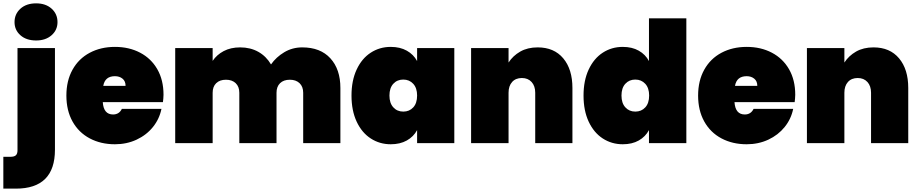

<svg xmlns="http://www.w3.org/2000/svg" viewBox="-54 -849 5454 1139"><path d="M-34.2 81.1H8.8Q30.8 81.1 40.3 72Q49.8 63 49.8 43V-564H272V39.1Q272 270 40 270H-34.2ZM32.2 -717.8Q32.2 -765.6 67.1 -797.4Q102.1 -829.1 160.2 -829.1Q217.3 -829.1 252.2 -797.6Q287.1 -766.1 287.1 -717.8Q287.1 -670.9 252 -639.9Q216.8 -608.9 160.2 -608.9Q102.1 -608.9 67.1 -639.9Q32.2 -670.9 32.2 -717.8Z M339.8 -282.2Q339.8 -370.1 376.2 -435.5Q412.6 -501 478.3 -535.9Q543.9 -570.8 627.9 -570.8Q711.9 -570.8 777.3 -536.4Q842.8 -502 879.4 -438Q916 -374 916 -287.1Q915.5 -264.2 912.6 -243.2H555.7Q560.5 -169.9 616.7 -169.9Q652.8 -169.9 668.9 -203.1H903.8Q891.6 -143.1 853.3 -95.5Q814.9 -47.9 756.3 -20.5Q697.8 6.8 627.9 6.8Q543.9 6.8 478.3 -28.1Q412.6 -63 376.2 -128.4Q339.8 -193.8 339.8 -282.2ZM558.6 -339.8H690.9Q690.9 -367.7 672.9 -382.3Q654.8 -397 627.9 -397Q568.8 -397 558.6 -339.8Z M985.4 0V-564H1207.5V-487.8Q1231.4 -523.9 1272.9 -545.9Q1314.5 -567.9 1370.6 -567.9Q1431.6 -567.9 1478.5 -541.5Q1525.4 -515.1 1553.7 -466.8Q1584.5 -510.7 1632.6 -539.3Q1680.7 -567.9 1738.8 -567.9Q1846.7 -567.9 1906 -502.9Q1965.3 -438 1965.3 -327.1V0H1744.6V-298.8Q1744.6 -335 1723.1 -355.5Q1701.7 -376 1665.5 -376Q1628.4 -376 1607.4 -355.5Q1586.4 -335 1586.4 -298.8V0H1365.7V-298.8Q1365.7 -335 1344.2 -355.5Q1322.8 -376 1286.6 -376Q1249.5 -376 1228.5 -355.5Q1207.5 -335 1207.5 -298.8V0Z M2031.2 -282.2Q2031.2 -371.1 2061.8 -436.5Q2092.3 -502 2145.3 -536.4Q2198.2 -570.8 2264.2 -570.8Q2319.3 -570.8 2359.4 -548.3Q2399.4 -525.9 2420.4 -486.8V-564H2641.1V0H2420.4V-77.1Q2399.4 -38.1 2359.4 -15.6Q2319.3 6.8 2264.2 6.8Q2198.2 6.8 2145.3 -27.6Q2092.3 -62 2061.8 -127.4Q2031.2 -192.9 2031.2 -282.2ZM2256.3 -282.2Q2256.3 -237.3 2279.3 -212.2Q2302.2 -187 2338.4 -187Q2374.5 -187 2397.5 -211.9Q2420.4 -236.8 2420.4 -282.2Q2420.4 -327.1 2397.2 -352.1Q2374 -377 2338.4 -377Q2302.2 -377 2279.3 -352.1Q2256.3 -327.1 2256.3 -282.2Z M2740.7 0V-564H2962.9V-478Q2988.8 -518.1 3032.2 -543Q3075.7 -567.9 3135.7 -567.9Q3232.9 -567.9 3287.4 -502.9Q3341.8 -438 3341.8 -327.1V0H3121.1V-298.8Q3121.1 -338.9 3099.6 -362.5Q3078.1 -386.2 3042 -386.2Q3004.9 -386.2 2983.9 -362.5Q2962.9 -338.9 2962.9 -298.8V0Z M3407.7 -282.2Q3407.7 -371.1 3438.2 -436.5Q3468.8 -502 3521.7 -536.4Q3574.7 -570.8 3640.6 -570.8Q3695.8 -570.8 3735.4 -548.3Q3774.9 -525.9 3795.9 -486.8V-740.2H4017.6V0H3795.9V-77.1Q3774.9 -38.1 3735.4 -15.6Q3695.8 6.8 3640.6 6.8Q3574.7 6.8 3521.7 -27.6Q3468.8 -62 3438.2 -127.4Q3407.7 -192.9 3407.7 -282.2ZM3632.8 -282.2Q3632.8 -237.3 3655.8 -212.2Q3678.7 -187 3714.8 -187Q3751 -187 3773.9 -211.9Q3796.9 -236.8 3796.9 -282.2Q3796.9 -327.1 3773.7 -352.1Q3750.5 -377 3714.8 -377Q3678.7 -377 3655.8 -352.1Q3632.8 -327.1 3632.8 -282.2Z M4087.4 -282.2Q4087.4 -370.1 4123.8 -435.5Q4160.2 -501 4225.8 -535.9Q4291.5 -570.8 4375.5 -570.8Q4459.5 -570.8 4524.9 -536.4Q4590.3 -502 4627 -438Q4663.6 -374 4663.6 -287.1Q4663.1 -264.2 4660.2 -243.2H4303.2Q4308.1 -169.9 4364.3 -169.9Q4400.4 -169.9 4416.5 -203.1H4651.4Q4639.2 -143.1 4600.8 -95.5Q4562.5 -47.9 4503.9 -20.5Q4445.3 6.8 4375.5 6.8Q4291.5 6.8 4225.8 -28.1Q4160.2 -63 4123.8 -128.4Q4087.4 -193.8 4087.4 -282.2ZM4306.2 -339.8H4438.5Q4438.5 -367.7 4420.4 -382.3Q4402.3 -397 4375.5 -397Q4316.4 -397 4306.2 -339.8Z M4732.9 0V-564H4955.1V-478Q4981 -518.1 5024.4 -543Q5067.9 -567.9 5127.9 -567.9Q5225.1 -567.9 5279.5 -502.9Q5334 -438 5334 -327.1V0H5113.3V-298.8Q5113.3 -338.9 5091.8 -362.5Q5070.3 -386.2 5034.2 -386.2Q4997.1 -386.2 4976.1 -362.5Q4955.1 -338.9 4955.1 -298.8V0Z"/></svg>

Font: Poppins Black
Style: Regular
Weight: 900
Designer: Ninad Kale (Devanagari), Jonny Pinhorn (Latin)
Foundry: Indian Type Foundry
Version: 4.004